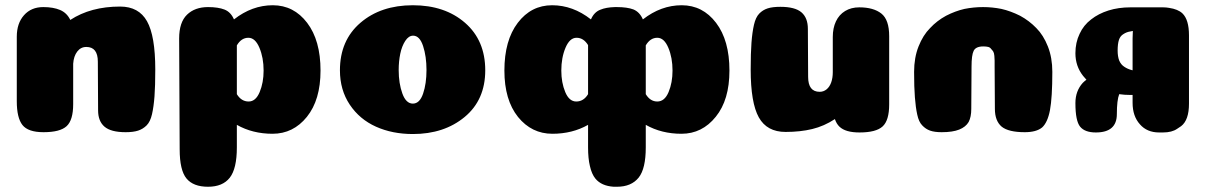

<svg xmlns="http://www.w3.org/2000/svg" viewBox="-20 -504 4597 732"><path d="M353 -269Q353 -325 309 -325Q288 -325 274.5 -307.5Q261 -290 259 -261V-107Q259 -46 234 -23Q209 0 146 0Q87 0 65.5 -27.5Q44 -55 44 -118V-364Q44 -415 71.5 -446Q99 -477 145 -477Q183 -477 209 -466Q235 -455 248 -428Q326 -479 438 -479Q509 -479 540.5 -423Q572 -367 572 -239Q572 -176 569 -136.5Q566 -97 559.5 -68.5Q553 -40 539 -26Q525 -12 506.5 -6Q488 0 459 0Q403 0 378.5 -21Q354 -42 354 -83Z M883 58Q883 139 856 173.5Q829 208 773 208Q717 208 691 176.5Q665 145 665 65L663 -357Q663 -419 693 -448Q723 -477 773 -477Q812 -477 836 -467.5Q860 -458 872 -430Q941 -484 1020 -484Q1100 -484 1151 -417Q1202 -350 1202 -235Q1202 -123 1150 -58.5Q1098 6 1019 6Q943 6 883 -28ZM883 -145Q900 -117 928 -117Q955 -117 970 -153Q985 -189 985 -235Q985 -284 969 -322Q953 -360 927 -360Q900 -360 883 -331Z M1606 -237Q1606 -289 1593 -328.5Q1580 -368 1555 -368Q1538 -368 1525 -348Q1512 -328 1506 -299Q1500 -270 1500 -237Q1500 -186 1514 -147.5Q1528 -109 1554 -109Q1580 -109 1593 -147Q1606 -185 1606 -237ZM1554 7Q1476 7 1413.5 -21Q1351 -49 1313.5 -105Q1276 -161 1276 -236Q1276 -350 1354 -417Q1432 -484 1554 -484Q1676 -484 1753 -417Q1830 -350 1830 -236Q1830 -123 1751.5 -58Q1673 7 1554 7Z M2486 -117Q2459 -117 2442 -145V-331Q2459 -360 2486 -360Q2512 -360 2528 -322Q2544 -284 2544 -235Q2544 -189 2529 -153Q2514 -117 2486 -117ZM2135 -153Q2120 -189 2120 -235Q2120 -284 2136 -322Q2152 -360 2178 -360Q2205 -360 2222 -332V-254V-145Q2205 -117 2177 -117Q2150 -117 2135 -153ZM2579 -484Q2500 -484 2431 -430Q2419 -458 2395 -468Q2371 -477 2332 -477H2324Q2290 -476 2269 -467Q2245 -458 2233 -430Q2164 -484 2085 -484Q2005 -484 1954 -417Q1903 -350 1903 -235Q1903 -123 1955 -58Q2007 6 2086 6Q2162 6 2222 -28V58Q2222 100 2229 129Q2236 160 2250 177Q2273 205 2320 208H2327H2332Q2387 208 2415 173Q2442 139 2442 58V-28Q2502 6 2578 6Q2657 6 2709 -59Q2761 -123 2761 -235Q2761 -350 2710 -417Q2659 -484 2579 -484Z M3061 -211Q3061 -154 3105 -154Q3120 -154 3131.5 -163.5Q3143 -173 3149 -190Q3155 -207 3155 -229V-363Q3155 -397 3167 -422.5Q3179 -448 3202 -462Q3225 -476 3256 -476Q3310 -476 3340 -452.5Q3370 -429 3370 -366V-106Q3370 -45 3345 -22Q3320 1 3257 1Q3230 1 3211 -4.5Q3192 -10 3180.5 -21Q3169 -32 3163 -50Q3122 -23 3076.5 -12Q3031 -1 2975 -1Q2904 -1 2873 -56.5Q2842 -112 2842 -239Q2842 -302 2845 -341.5Q2848 -381 2854.5 -409.5Q2861 -438 2874.5 -452Q2888 -466 2906.5 -472Q2925 -478 2955 -478Q3011 -478 3035.5 -457Q3060 -436 3060 -394Z M3748 -325Q3755 -323 3759 -317Q3764 -312 3767 -307Q3770 -302 3771 -291Q3772 -280 3772 -273V-249L3773 -89Q3773 -43 3799 -21Q3825 0 3887 0Q3931 0 3953 -18Q3974 -37 3983 -84Q3992 -132 3992 -230Q3992 -284 3975 -327Q3958 -370 3931 -397Q3904 -425 3869 -444Q3833 -462 3798 -470Q3763 -477 3728 -477Q3692 -477 3657 -470Q3622 -462 3587 -444Q3552 -425 3526 -397Q3499 -370 3482 -327Q3465 -284 3465 -230Q3465 -171 3468 -133Q3471 -94 3477 -67Q3483 -39 3496 -26Q3509 -12 3526 -6Q3543 0 3570 0Q3612 0 3637 -10Q3662 -20 3673 -39Q3683 -58 3683 -89L3684 -250Q3684 -294 3692 -310Q3700 -327 3729 -327Q3740 -327 3748 -325Z M4263 -374Q4275 -382 4289 -384L4299 -386Q4298 -373 4298 -358V-236L4294 -237Q4279 -241 4267 -249Q4254 -257 4247 -273Q4241 -289 4241 -311Q4241 -337 4246 -352Q4251 -367 4263 -374ZM4437 -474Q4426 -476 4414 -476H4411H4400H4391H4290Q4244 -476 4206 -464Q4168 -452 4140 -430Q4111 -408 4096 -375Q4080 -342 4080 -301Q4080 -252 4109 -215Q4115 -208 4122 -200Q4115 -195 4108 -188Q4080 -157 4080 -111Q4080 -43 4098 -21Q4116 1 4158 1Q4238 1 4238 -69Q4238 -122 4247 -145Q4267 -142 4289 -142H4298V-112Q4298 -61 4326 -30Q4353 1 4399 1H4405H4414Q4448 1 4468 -13Q4476 -18 4483 -23Q4513 -46 4513 -109V-369Q4513 -429 4488 -453Q4471 -469 4437 -474Z"/></svg>

Font: Coiny 2.0
Style: Regular
Weight: 400
Version: Version 1.001 July 11, 2018